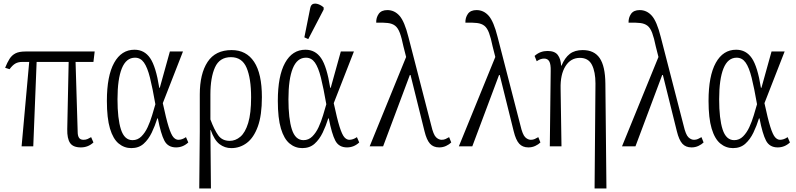

<svg xmlns="http://www.w3.org/2000/svg" viewBox="-20 -827 4498 1085"><path d="M102 0 145 -477H105Q83 -477 67 -468Q51 -459 34 -436L9 -444Q21 -474 34 -494.5Q47 -515 67.5 -525.5Q88 -536 124 -536H515L508 -477H407L419 -81Q419 -60 426.5 -48.5Q434 -37 452 -37Q465 -37 475 -41.5Q485 -46 495 -52L508 -22Q478 6 437 6Q393 6 376 -19Q359 -44 360 -97L368 -477H187L168 0Z M722 10Q682 10 650.5 -16Q619 -42 601.5 -100.5Q584 -159 584 -257Q584 -398 625 -472Q666 -546 740 -546Q796 -546 828.5 -498.5Q861 -451 880 -331H883L940 -536H1014L900 -244Q919 -155 933 -110.5Q947 -66 960 -51.5Q973 -37 988 -37Q1009 -37 1031 -52L1044 -22Q1014 6 975 6Q929 6 909 -32Q889 -70 872 -158H869Q856 -116 837.5 -77.5Q819 -39 791.5 -14.5Q764 10 722 10ZM729 -35Q758 -35 779 -56Q800 -77 814.5 -108.5Q829 -140 839.5 -175Q850 -210 858 -238Q842 -330 827.5 -388Q813 -446 793.5 -473.5Q774 -501 743 -501Q693 -501 668.5 -440.5Q644 -380 644 -266Q644 -156 663.5 -95.5Q683 -35 729 -35Z M1106 238 1109 -83V-293Q1109 -410 1153 -477Q1197 -544 1289 -544Q1372 -544 1416 -477.5Q1460 -411 1460 -278Q1460 -175 1437 -112Q1414 -49 1375 -19.5Q1336 10 1287 10Q1250 10 1220.5 -12.5Q1191 -35 1171 -92H1169L1172 238ZM1278 -31Q1311 -31 1338.5 -54.5Q1366 -78 1382.5 -132Q1399 -186 1399 -277Q1399 -384 1373.5 -444Q1348 -504 1285 -504Q1221 -504 1195 -446.5Q1169 -389 1169 -293V-152Q1191 -93 1213.5 -62Q1236 -31 1278 -31Z M1688 10Q1648 10 1616.5 -16Q1585 -42 1567.5 -100.5Q1550 -159 1550 -257Q1550 -398 1591 -472Q1632 -546 1706 -546Q1762 -546 1794.5 -498.5Q1827 -451 1846 -331H1849L1906 -536H1980L1866 -244Q1885 -155 1899 -110.5Q1913 -66 1926 -51.5Q1939 -37 1954 -37Q1975 -37 1997 -52L2010 -22Q1980 6 1941 6Q1895 6 1875 -32Q1855 -70 1838 -158H1835Q1822 -116 1803.5 -77.5Q1785 -39 1757.5 -14.5Q1730 10 1688 10ZM1695 -35Q1724 -35 1745 -56Q1766 -77 1780.5 -108.5Q1795 -140 1805.5 -175Q1816 -210 1824 -238Q1808 -330 1793.5 -388Q1779 -446 1759.5 -473.5Q1740 -501 1709 -501Q1659 -501 1634.5 -440.5Q1610 -380 1610 -266Q1610 -156 1629.5 -95.5Q1649 -35 1695 -35ZM1722 -606 1700 -616 1733 -781Q1737 -801 1750 -805Q1763 -809 1779.5 -803Q1796 -797 1809 -785V-773Z M2069 0 2275 -505 2260 -564Q2250 -613 2239.5 -641Q2229 -669 2213 -681.5Q2197 -694 2171.5 -697Q2146 -700 2106 -699Q2105 -727 2120 -748.5Q2135 -770 2169 -770Q2209 -770 2237.5 -738Q2266 -706 2288 -618L2417 -118Q2429 -66 2444 -51.5Q2459 -37 2476 -37Q2488 -37 2498 -41.5Q2508 -46 2518 -52L2530 -22Q2519 -11 2501 -2.5Q2483 6 2462 6Q2429 6 2410 -15Q2391 -36 2379 -85L2300 -403H2296L2145 0Z M2573 0 2779 -505 2764 -564Q2754 -613 2743.5 -641Q2733 -669 2717 -681.5Q2701 -694 2675.5 -697Q2650 -700 2610 -699Q2609 -727 2624 -748.5Q2639 -770 2673 -770Q2713 -770 2741.5 -738Q2770 -706 2792 -618L2921 -118Q2933 -66 2948 -51.5Q2963 -37 2980 -37Q2992 -37 3002 -41.5Q3012 -46 3022 -52L3034 -22Q3023 -11 3005 -2.5Q2987 6 2966 6Q2933 6 2914 -15Q2895 -36 2883 -85L2804 -403H2800L2649 0Z M3340 238 3345 -355Q3345 -421 3325 -460.5Q3305 -500 3257 -500Q3205 -500 3175.5 -453Q3146 -406 3148 -326L3153 0H3087L3092 -426Q3093 -464 3084 -480Q3075 -496 3055 -496Q3046 -496 3036 -493Q3026 -490 3013 -481L3001 -511Q3018 -526 3036 -532.5Q3054 -539 3074 -539Q3115 -539 3132 -516.5Q3149 -494 3151 -456H3153Q3172 -501 3200 -522.5Q3228 -544 3273 -544Q3338 -544 3369 -498.5Q3400 -453 3401 -355L3407 238Z M3495 0 3701 -505 3686 -564Q3676 -613 3665.5 -641Q3655 -669 3639 -681.5Q3623 -694 3597.5 -697Q3572 -700 3532 -699Q3531 -727 3546 -748.5Q3561 -770 3595 -770Q3635 -770 3663.5 -738Q3692 -706 3714 -618L3843 -118Q3855 -66 3870 -51.5Q3885 -37 3902 -37Q3914 -37 3924 -41.5Q3934 -46 3944 -52L3956 -22Q3945 -11 3927 -2.5Q3909 6 3888 6Q3855 6 3836 -15Q3817 -36 3805 -85L3726 -403H3722L3571 0Z M4122 10Q4082 10 4050.5 -16Q4019 -42 4001.5 -100.5Q3984 -159 3984 -257Q3984 -398 4025 -472Q4066 -546 4140 -546Q4196 -546 4228.5 -498.5Q4261 -451 4280 -331H4283L4340 -536H4414L4300 -244Q4319 -155 4333 -110.5Q4347 -66 4360 -51.5Q4373 -37 4388 -37Q4409 -37 4431 -52L4444 -22Q4414 6 4375 6Q4329 6 4309 -32Q4289 -70 4272 -158H4269Q4256 -116 4237.5 -77.5Q4219 -39 4191.5 -14.5Q4164 10 4122 10ZM4129 -35Q4158 -35 4179 -56Q4200 -77 4214.5 -108.5Q4229 -140 4239.5 -175Q4250 -210 4258 -238Q4242 -330 4227.5 -388Q4213 -446 4193.5 -473.5Q4174 -501 4143 -501Q4093 -501 4068.5 -440.5Q4044 -380 4044 -266Q4044 -156 4063.5 -95.5Q4083 -35 4129 -35Z"/></svg>

Font: Noto Serif ExtraCondensed Light
Style: Regular
Weight: 300
Width: 2
Designer: Monotype Design Team
Foundry: Monotype Imaging Inc.
Version: Version 2.014; ttfautohint (v1.8.4.7-5d5b)